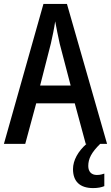

<svg xmlns="http://www.w3.org/2000/svg" viewBox="-20 -735 567 981"><path d="M418 0H422C379 38 353 84 353 129C353 191 387 226 456 226C480 226 499 222 513 216V152C504 155 492 159 475 159C447 159 431 142 431 113C431 76 447 44 492 0H527L322 -715H202L0 0H109L165 -207H362ZM285 -512 341 -298H185L240 -513C248 -548 257 -591 262 -626C267 -595 278 -546 285 -512Z"/></svg>

Font: Noto Sans Khmer UI Condensed Medium
Style: Regular
Weight: 500
Width: 3
Designer: Danh Hong and the Monotype Design Team
Foundry: Monotype Imaging Inc.
Version: Version 2.002